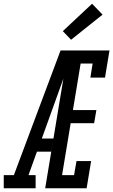

<svg xmlns="http://www.w3.org/2000/svg" viewBox="-67 -1004 604 1024"><path d="M-47 0V-70H7L256 -735H324Q303 -674 281 -612.5Q259 -551 237 -490L156 -265H218L206 -195H130L85 -70H123V0ZM174 0 296 -735H517L493 -590H415L427 -665H363L322 -417H447L435 -347H310L264 -70H328L341 -145H419L395 0ZM312 -792 268 -838 424 -984 480 -926Z"/></svg>

Font: Iosevka Slab Oblique
Style: Regular
Weight: 400
Italic angle: -9°
Monospace: yes
Designer: Belleve Invis
Foundry: Belleve Invis
Version: Version 11.1.1; ttfautohint (v1.8.3)